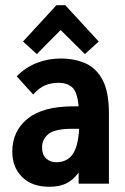

<svg xmlns="http://www.w3.org/2000/svg" viewBox="-20 -703 478 735"><path d="M169 12Q102 12 64.5 -25.5Q27 -63 27 -122Q27 -201 85.5 -248.5Q144 -296 261 -296Q269 -296 281 -296Q276 -351 256.5 -368.5Q237 -386 205 -386Q177 -386 154 -377Q131 -368 107 -341L44 -411Q79 -446 122 -462.5Q165 -479 212 -479Q265 -479 306.5 -461Q348 -443 372.5 -397.5Q397 -352 397 -268V0H281V-42Q259 -13 233 -0.5Q207 12 169 12ZM141 -139Q141 -111 156.5 -96.5Q172 -82 195 -82Q236 -82 257.5 -111.5Q279 -141 283 -210Q276 -210 269.5 -210Q263 -210 258 -210Q190 -210 165.5 -190Q141 -170 141 -139ZM121 -496 68 -544 196 -683H230L358 -544L305 -496L212 -588Z"/></svg>

Font: Inconsolata SemiCondensed ExtraBold
Style: Regular
Weight: 800
Width: 4
Monospace: yes
Designer: Raph Levien, Cyreal, Brenton Simpson
Foundry: Raph Levien, Cyreal, Google
Version: Version 3.100; ttfautohint (v1.8.4.7-5d5b)